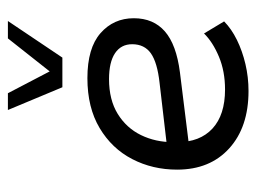

<svg xmlns="http://www.w3.org/2000/svg" viewBox="-103 -551 664 498"><g transform="rotate(-90 229.0 -302.0)"><path d="M242 10.6Q148.4 10.6 93.2 -39.4Q38 -89.5 38 -174.6Q38 -238.3 65.4 -291.1Q92.7 -343.9 145.9 -375.6Q199.1 -407.3 275.3 -407.3Q353.3 -407.3 392 -373.3Q430.7 -339.3 430.7 -286.9Q430.7 -236.1 396.5 -206.3Q362.4 -176.5 290.3 -167.3L82.6 -141.5L82.2 -199L263 -220.1Q315.8 -225.9 339.6 -242.6Q363.3 -259.4 363.3 -291.2Q363.3 -319.9 340.1 -335.6Q316.8 -351.2 272.9 -351.2Q219.1 -351.2 182.5 -328.6Q145.9 -305.9 127.6 -268.3Q109.3 -230.7 109.3 -185.5V-174.2Q109.3 -115.5 144.6 -82.9Q180 -50.3 245.8 -50.3Q293.3 -50.3 331.3 -66.3Q369.2 -82.3 391.2 -104.8L422.5 -52.7Q403.1 -33.6 374.5 -19.5Q345.8 -5.4 311.8 2.6Q277.8 10.6 242 10.6ZM251.7 -472.2 192.7 -613.5H236.2L292.8 -505.1L378.4 -613.5H423.5L328.6 -472.2Z"/></g></svg>

Font: Rokkitt SemiBold
Style: Italic
Weight: 600
Italic angle: -9°
Designer: Vernon Adams
Foundry: Vernon Adams
Version: Version 3.103